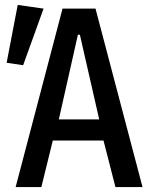

<svg xmlns="http://www.w3.org/2000/svg" viewBox="-20 -760 640 780"><path d="M234 -725H368L559 0H449L400.5 -189H194.5L148 0H43.5ZM383 -275 304.5 -619H296.5L219 -275ZM157 -725 74 -495 7 -505 52 -740Z"/></svg>

Font: JuliaMono Medium
Style: Regular
Weight: 500
Monospace: yes
Designer: cormullion
Foundry: corm
Version: Version 0.054; ttfautohint (v1.8.4)